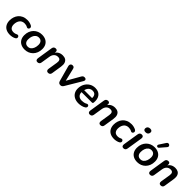

<svg xmlns="http://www.w3.org/2000/svg" viewBox="449 -2508 4253 4253"><g transform="rotate(45 2575.0 -382.0)"><path d="M270 10Q192 10 140.5 -18Q89 -46 63 -96.5Q37 -147 37 -213Q37 -267 53.5 -318.5Q70 -370 104 -410.5Q138 -451 190.5 -475Q243 -499 314 -499Q350 -499 385 -490.5Q420 -482 447 -468Q467 -457 474.5 -442.5Q482 -428 479.5 -413Q477 -398 468 -387Q459 -376 445 -372.5Q431 -369 415 -378Q392 -391 369.5 -396.5Q347 -402 322 -402Q279 -402 249 -386Q219 -370 200.5 -342.5Q182 -315 173.5 -282Q165 -249 165 -214Q165 -157 193.5 -122Q222 -87 288 -87Q307 -87 328.5 -92Q350 -97 374 -110Q388 -117 401 -114Q414 -111 423 -100.5Q432 -90 434.5 -76.5Q437 -63 431 -49Q425 -35 407 -24Q381 -8 342 1Q303 10 270 10Z M729 10Q657 10 605.5 -17Q554 -44 526.5 -94Q499 -144 499 -211Q499 -277 520 -330Q541 -383 578.5 -421Q616 -459 665 -479Q714 -499 771 -499Q843 -499 894.5 -472Q946 -445 973.5 -395.5Q1001 -346 1001 -278Q1001 -212 980 -159Q959 -106 921.5 -68Q884 -30 835 -10Q786 10 729 10ZM732 -85Q778 -85 809.5 -111Q841 -137 858 -182Q875 -227 875 -282Q875 -341 846.5 -372.5Q818 -404 768 -404Q723 -404 691 -378Q659 -352 642 -307.5Q625 -263 625 -207Q625 -148 653.5 -116.5Q682 -85 732 -85Z M1126 7Q1097 7 1083.5 -12.5Q1070 -32 1075 -66L1133 -435Q1138 -466 1156.5 -481.5Q1175 -497 1205 -497Q1233 -497 1246 -480Q1259 -463 1254 -429L1244 -365L1240 -390Q1265 -443 1311.5 -471Q1358 -499 1421 -499Q1475 -499 1511.5 -477Q1548 -455 1563.5 -409.5Q1579 -364 1568 -293L1531 -55Q1527 -24 1508.5 -8.5Q1490 7 1459 7Q1430 7 1416 -12.5Q1402 -32 1407 -66L1443 -291Q1452 -346 1434.5 -373.5Q1417 -401 1371 -401Q1312 -401 1276.5 -364Q1241 -327 1231 -263L1198 -55Q1189 7 1126 7Z M1847 8Q1817 8 1799.5 -7Q1782 -22 1774 -51L1675 -411Q1668 -436 1673 -455.5Q1678 -475 1693 -486Q1708 -497 1731 -497Q1757 -497 1771.5 -484.5Q1786 -472 1793 -440L1872 -110H1842L2038 -454Q2052 -478 2067 -487.5Q2082 -497 2106 -497Q2130 -497 2143.5 -486.5Q2157 -476 2158 -458.5Q2159 -441 2147 -420L1920 -39Q1905 -14 1887.5 -3Q1870 8 1847 8Z M2415 10Q2341 10 2286.5 -17.5Q2232 -45 2202 -95Q2172 -145 2172 -212Q2172 -294 2206.5 -358.5Q2241 -423 2302 -461Q2363 -499 2442 -499Q2503 -499 2544 -478Q2585 -457 2609 -421.5Q2633 -386 2641 -341Q2649 -296 2644 -249Q2642 -228 2633 -222Q2624 -216 2608 -216H2272L2282 -288H2562L2545 -273Q2551 -313 2542 -344.5Q2533 -376 2508.5 -395Q2484 -414 2441 -414Q2397 -414 2367 -394Q2337 -374 2320 -342.5Q2303 -311 2297 -275L2292 -244Q2280 -171 2316 -128Q2352 -85 2426 -85Q2456 -85 2488 -91.5Q2520 -98 2546 -113Q2565 -124 2579.5 -122.5Q2594 -121 2602.5 -111.5Q2611 -102 2613 -88.5Q2615 -75 2608.5 -60.5Q2602 -46 2586 -35Q2551 -12 2503 -1Q2455 10 2415 10Z M2765 7Q2736 7 2722.5 -12.5Q2709 -32 2714 -66L2772 -435Q2777 -466 2795.5 -481.5Q2814 -497 2844 -497Q2872 -497 2885 -480Q2898 -463 2893 -429L2883 -365L2879 -390Q2904 -443 2950.5 -471Q2997 -499 3060 -499Q3114 -499 3150.5 -477Q3187 -455 3202.5 -409.5Q3218 -364 3207 -293L3170 -55Q3166 -24 3147.5 -8.5Q3129 7 3098 7Q3069 7 3055 -12.5Q3041 -32 3046 -66L3082 -291Q3091 -346 3073.5 -373.5Q3056 -401 3010 -401Q2951 -401 2915.5 -364Q2880 -327 2870 -263L2837 -55Q2828 7 2765 7Z M3532 10Q3454 10 3402.5 -18Q3351 -46 3325 -96.5Q3299 -147 3299 -213Q3299 -267 3315.5 -318.5Q3332 -370 3366 -410.5Q3400 -451 3452.5 -475Q3505 -499 3576 -499Q3612 -499 3647 -490.5Q3682 -482 3709 -468Q3729 -457 3736.5 -442.5Q3744 -428 3741.5 -413Q3739 -398 3730 -387Q3721 -376 3707 -372.5Q3693 -369 3677 -378Q3654 -391 3631.5 -396.5Q3609 -402 3584 -402Q3541 -402 3511 -386Q3481 -370 3462.5 -342.5Q3444 -315 3435.5 -282Q3427 -249 3427 -214Q3427 -157 3455.5 -122Q3484 -87 3550 -87Q3569 -87 3590.5 -92Q3612 -97 3636 -110Q3650 -117 3663 -114Q3676 -111 3685 -100.5Q3694 -90 3696.5 -76.5Q3699 -63 3693 -49Q3687 -35 3669 -24Q3643 -8 3604 1Q3565 10 3532 10Z M3821 8Q3792 8 3778.5 -11.5Q3765 -31 3770 -65L3829 -435Q3834 -466 3852 -481.5Q3870 -497 3901 -497Q3930 -497 3943.5 -478Q3957 -459 3952 -424L3893 -54Q3888 -23 3870.5 -7.5Q3853 8 3821 8ZM3917 -589Q3883 -589 3866.5 -605.5Q3850 -622 3853 -652Q3857 -686 3879 -703.5Q3901 -721 3938 -721Q3972 -721 3989 -704.5Q4006 -688 4002 -658Q3998 -624 3976.5 -606.5Q3955 -589 3917 -589Z M4256 10Q4184 10 4132.5 -17Q4081 -44 4053.5 -94Q4026 -144 4026 -211Q4026 -277 4047 -330Q4068 -383 4105.5 -421Q4143 -459 4192 -479Q4241 -499 4298 -499Q4370 -499 4421.5 -472Q4473 -445 4500.5 -395.5Q4528 -346 4528 -278Q4528 -212 4507 -159Q4486 -106 4448.5 -68Q4411 -30 4362 -10Q4313 10 4256 10ZM4259 -85Q4305 -85 4336.5 -111Q4368 -137 4385 -182Q4402 -227 4402 -282Q4402 -341 4373.5 -372.5Q4345 -404 4295 -404Q4250 -404 4218 -378Q4186 -352 4169 -307.5Q4152 -263 4152 -207Q4152 -148 4180.5 -116.5Q4209 -85 4259 -85ZM4374 -559Q4362 -545 4348 -543.5Q4334 -542 4323 -549.5Q4312 -557 4309.5 -571Q4307 -585 4317 -601L4413 -748Q4425 -767 4441 -772Q4457 -777 4471.5 -772Q4486 -767 4495.5 -755Q4505 -743 4505.5 -727.5Q4506 -712 4492 -696Z M4653 7Q4624 7 4610.5 -12.5Q4597 -32 4602 -66L4660 -435Q4665 -466 4683.5 -481.5Q4702 -497 4732 -497Q4760 -497 4773 -480Q4786 -463 4781 -429L4771 -365L4767 -390Q4792 -443 4838.5 -471Q4885 -499 4948 -499Q5002 -499 5038.5 -477Q5075 -455 5090.5 -409.5Q5106 -364 5095 -293L5058 -55Q5054 -24 5035.5 -8.5Q5017 7 4986 7Q4957 7 4943 -12.5Q4929 -32 4934 -66L4970 -291Q4979 -346 4961.5 -373.5Q4944 -401 4898 -401Q4839 -401 4803.5 -364Q4768 -327 4758 -263L4725 -55Q4716 7 4653 7Z"/></g></svg>

Font: Nunito ExtraLight
Style: Bold Italic
Weight: 700
Italic angle: -9°
Version: Version 3.602